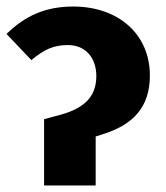

<svg xmlns="http://www.w3.org/2000/svg" viewBox="-24 -568 507 588"><path d="M111 0H269V-150L297 -159C385 -188 435 -241 435 -337C435 -461 341 -548 200 -548C116 -548 53 -520 -4 -464L72 -384C111 -416 139 -430 184 -430C237 -430 271 -392 271 -335C271 -272 234 -237 163 -217L111 -203Z"/></svg>

Font: Fira Sans
Style: Bold
Weight: 700
Designer: Carrois Corporate & Edenspiekermann AG
Foundry: Carrois Corporate GbR & Edenspiekermann AG
Version: Version 4.203